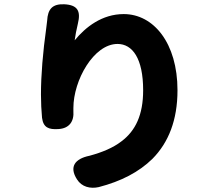

<svg xmlns="http://www.w3.org/2000/svg" viewBox="-20 -825 1020 900"><path d="M550 -163C510 -132 459 -111 400 -95C331 -81 303 -43 341 16C363 51 403 61 443 52C547 25 631 -18 695 -81C770 -157 812 -262 812 -402C812 -623 700 -759 560 -759C458 -759 381 -698 330 -636C333 -657 338 -686 345 -714C360 -774 343 -802 281 -805C226 -807 204 -783 201 -728C200 -717 198 -706 197 -695C181 -581 172 -473 172 -382C172 -343 174 -306 177 -273C183 -227 208 -217 254 -220C304 -223 328 -255 324 -305C324 -310 324 -315 324 -319C324 -448 419 -619 531 -619C601 -619 651 -551 651 -402C651 -286 615 -212 550 -163Z"/></svg>

Font: GenSenRounded2 TW H
Style: Regular
Weight: 900
Version: Version 2.100;PS 2.1;hotconv 16.6.51;makeotf.lib2.5.65220 DE